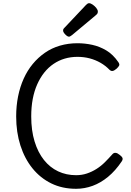

<svg xmlns="http://www.w3.org/2000/svg" viewBox="-20 -1160 815 1199"><path d="M455 19Q369 19 300.5 -14.5Q232 -48 183 -108.5Q134 -169 107.5 -251.5Q81 -334 81 -433Q81 -499 93 -558.5Q105 -618 128 -669Q151 -720 184.5 -760.5Q218 -801 260.5 -830.5Q303 -860 354.5 -875Q406 -890 464 -890Q510 -890 556 -880Q602 -870 644 -845Q686 -820 719 -772Q728 -759 724 -750.5Q720 -742 708 -731Q694 -719 684 -717Q674 -715 664 -724Q639 -750 607.5 -768Q576 -786 540 -795.5Q504 -805 464 -805Q422 -805 384.5 -794Q347 -783 314.5 -761Q282 -739 256.5 -707Q231 -675 212.5 -633.5Q194 -592 184.5 -542Q175 -492 175 -433Q175 -345 196 -276.5Q217 -208 254.5 -161Q292 -114 343 -90Q394 -66 455 -66Q491 -66 522.5 -76.5Q554 -87 582.5 -105Q611 -123 635 -147Q659 -171 682 -197Q691 -207 702.5 -205.5Q714 -204 727 -193Q742 -182 745 -173Q748 -164 740 -152Q701 -94 655 -56Q609 -18 558.5 0.5Q508 19 455 19ZM411 -931Q401 -931 387.5 -945Q374 -959 374 -969Q374 -973 375 -976.5Q376 -980 382 -986L517 -1129Q522 -1134 526.5 -1137Q531 -1140 536 -1140Q546 -1140 559 -1131Q572 -1122 581.5 -1110Q591 -1098 591 -1088Q591 -1081 588.5 -1076Q586 -1071 576 -1063L430 -941Q424 -937 419.5 -934Q415 -931 411 -931Z"/></svg>

Font: Playwrite IT Moderna
Style: Regular
Weight: 400
Designer: Veronika Burian, José Scaglione
Foundry: TypeTogether
Version: Version 1.002